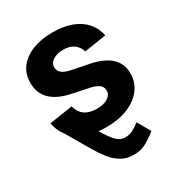

<svg xmlns="http://www.w3.org/2000/svg" viewBox="-179 -666 913 986"><g transform="rotate(-30 278.0 -173.0)"><path d="M148.4 -140.1Q190.4 -60.1 218.5 -11.5Q246.6 37.1 266.1 62.3Q285.6 87.4 301 95.9Q316.4 104.5 332 104.5Q361.3 104.5 383.5 91.8Q405.8 79.1 421.9 65.9L465.8 142.6Q441.9 163.1 407.2 183.6Q372.6 204.1 328.1 204.1Q285.2 204.1 253.7 185.1Q222.2 166 198.2 135.5Q174.3 105 153.8 70.3L55.7 -97.7ZM277.8 10.7Q211.9 10.7 160.9 -8.3Q109.9 -27.3 77.6 -63.5Q45.4 -99.6 36.6 -150.4L173.8 -171.4Q183.6 -133.8 210.2 -114.7Q236.8 -95.7 281.2 -95.7Q322.8 -95.7 346.9 -111.6Q371.1 -127.4 371.1 -151.9Q371.1 -173.3 353.8 -187Q336.4 -200.7 301.3 -207.5L207.5 -227.1Q128.9 -243.2 89.8 -281.7Q50.8 -320.3 50.8 -381.3Q50.8 -433.6 79.1 -471.2Q107.4 -508.8 158.7 -529.3Q210 -549.8 278.8 -549.8Q343.8 -549.8 391.4 -531.5Q439 -513.2 468 -480Q497.1 -446.8 506.3 -400.9L376 -380.9Q368.2 -409.2 344.5 -427.2Q320.8 -445.3 281.2 -445.3Q245.1 -445.3 220.9 -429.9Q196.8 -414.6 196.8 -389.6Q196.8 -369.1 212.6 -355.2Q228.5 -341.3 266.1 -333.5L364.3 -314Q443.4 -297.9 481.9 -261.7Q520.5 -225.6 520.5 -167Q520.5 -113.8 489.3 -73.7Q458 -33.7 403.3 -11.5Q348.6 10.7 277.8 10.7Z"/></g></svg>

Font: Inter 16pt
Style: Bold
Weight: 700
Version: Version 4.001;git-66647c0bb